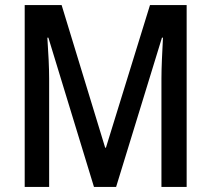

<svg xmlns="http://www.w3.org/2000/svg" viewBox="-20 -734 829 754"><path d="M349 0H436L616 -586H620C617 -527 614 -470 614 -426V0H713V-714H569L396 -154H393L222 -714H77V0H173V-425C173 -469 170 -527 166 -586H170Z"/></svg>

Font: Noto Sans Khmer UI Condensed Medium
Style: Regular
Weight: 500
Width: 3
Designer: Danh Hong and the Monotype Design Team
Foundry: Monotype Imaging Inc.
Version: Version 2.002